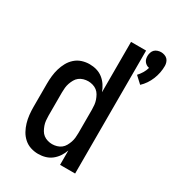

<svg xmlns="http://www.w3.org/2000/svg" viewBox="-185 -877 907 994"><g transform="rotate(30 268.5 -379.5)"><path d="M475 -566 435 -603Q447 -616 456.5 -631.5Q466 -647 471 -665Q463 -666 455.5 -670.5Q448 -675 442.5 -682Q437 -689 435 -697.5Q433 -706 433 -715Q433 -725 436.5 -735.5Q440 -746 447 -753Q454 -760 464.5 -763.5Q475 -767 485 -767Q495 -767 505.5 -763.5Q516 -760 523 -753Q530 -746 533.5 -735.5Q537 -725 537 -715Q537 -694 533 -673.5Q529 -653 521 -633.5Q513 -614 501.5 -597Q490 -580 475 -566ZM196 8Q173 8 151 1Q129 -6 111.5 -21.5Q94 -37 83 -57Q72 -77 65.5 -99Q59 -121 56.5 -144Q54 -167 54 -190V-330Q54 -353 56.5 -376Q59 -399 65.5 -421Q72 -443 83 -463Q94 -483 111.5 -498.5Q129 -514 151 -521Q173 -528 196 -528Q218 -528 238.5 -522Q259 -516 275.5 -503Q292 -490 304 -472Q316 -454 323 -434V-735H413V0H323V-86Q316 -66 304 -48Q292 -30 275.5 -17Q259 -4 238.5 2Q218 8 196 8ZM233 -72Q247 -72 261 -76Q275 -80 286 -88.5Q297 -97 304 -109.5Q311 -122 315.5 -135Q320 -148 321.5 -162Q323 -176 323 -190V-330Q323 -344 321.5 -358Q320 -372 315.5 -385Q311 -398 304 -410.5Q297 -423 286 -431.5Q275 -440 261 -444Q247 -448 234 -448Q220 -448 206 -444Q192 -440 181 -431.5Q170 -423 163 -410.5Q156 -398 151.5 -385Q147 -372 145.5 -358Q144 -344 144 -330V-190Q144 -176 145.5 -162Q147 -148 151.5 -135Q156 -122 163 -109.5Q170 -97 181 -88.5Q192 -80 206 -76Q220 -72 233 -72Z"/></g></svg>

Font: Iosevka Medium
Style: Regular
Weight: 500
Monospace: yes
Designer: Belleve Invis
Foundry: Belleve Invis
Version: Version 32.5.0; ttfautohint (v1.8.4)